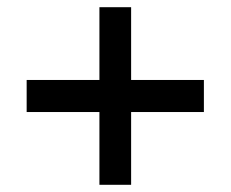

<svg xmlns="http://www.w3.org/2000/svg" viewBox="-20 -555 640 533"><path d="M546 -244H344V-42H256V-244H54V-333H256V-535H344V-333H546Z"/></svg>

Font: Muli
Style: Bold
Weight: 700
Designer: Vernon Adams
Foundry: Vernon Adams
Version: Version 2.001